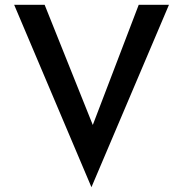

<svg xmlns="http://www.w3.org/2000/svg" viewBox="-20 -746 762 800"><path d="M166 -726 400 -142 339 -153 558 -726H684L361 34L39 -726Z"/></svg>

Font: Josefin Sans Thin Medium
Style: Regular
Weight: 500
Version: Version 2.000